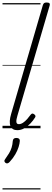

<svg xmlns="http://www.w3.org/2000/svg" viewBox="-20 -1023 418 1531"><path d="M118 15Q77 15 63.5 -18Q50 -51 69 -115L322 -983Q326 -994 332 -998.5Q338 -1003 352 -1003Q368 -1003 374 -997Q380 -991 376 -979L119 -101Q109 -69 110.5 -51Q112 -33 130 -33Q147 -33 164 -44.5Q181 -56 196.5 -73.5Q212 -91 225 -109Q232 -117 237.5 -117.5Q243 -118 251 -113Q261 -106 262.5 -99.5Q264 -93 260 -87Q245 -62 222.5 -38.5Q200 -15 173.5 0Q147 15 118 15ZM24 276Q16 269 15 262Q14 255 21 246Q39 221 52 199.5Q65 178 72.5 154Q80 130 82 100Q84 87 91 82Q98 77 111 77Q125 77 132 83.5Q139 90 138 101Q137 121 128.5 148.5Q120 176 102.5 207Q85 238 57 268Q50 276 41.5 279Q33 282 24 276ZM0 478H303V488H0ZM0 -20H303V0H0ZM0 -505H303V-500H0ZM0 -998H303V-988H0Z"/></svg>

Font: Playwrite AU SA Guides
Style: Regular
Weight: 400
Designer: Veronika Burian, José Scaglione
Foundry: TypeTogether
Version: Version 1.003